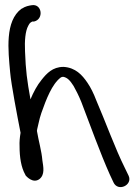

<svg xmlns="http://www.w3.org/2000/svg" viewBox="-20 -691 557 775"><path d="M117 -604C158 -613 150 -677 108 -670C96 -668 83 -666 68 -656H67C-1 -606 13 -488 21 -399C25 -351 50 -221 63 -155C60 -137 58 -119 59 -100C59 -57 65 -16 82 14L84 18C87 21 113 51 139 32C162 14 155 -17 151 -44C148 -81 136 -121 129 -163C129 -163 130 -166 130 -169L136 -195C139 -208 142 -221 147 -235C166 -289 190 -352 225 -378C228 -380 231 -381 235 -381C252 -378 263 -366 277 -344C286 -328 297 -307 308 -280C342 -191 385 -72 423 13L438 45C456 85 517 56 499 18L484 -13C445 -91 405 -202 369 -285C358 -314 346 -338 333 -357C312 -388 285 -418 237 -421H236C192 -421 168 -394 148 -369C130 -347 115 -319 103 -290C89 -368 84 -405 81 -484C79 -526 82 -565 94 -587C101 -600 102 -599 110 -604Z"/></svg>

Font: Stray Cat
Style: ExBd
Weight: 800
Version: Version 1.0